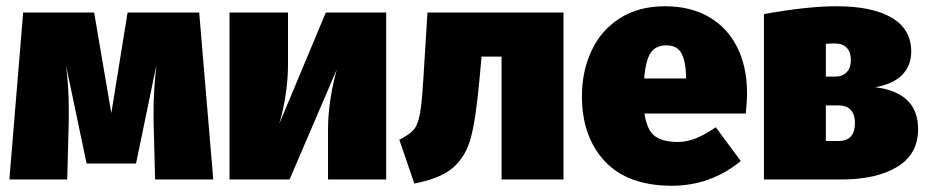

<svg xmlns="http://www.w3.org/2000/svg" viewBox="-20 -574 2973 614"><path d="M662 0H476L472 -154Q471 -175 471 -215Q471 -284 480 -365L415 -51H257L191 -365Q200 -299 200 -221Q200 -177 199 -154L195 0H10L54 -534H281L336 -212L388 -534H617Z M1215 0H1029V-160Q1029 -249 1057 -352L906 0H714V-534H901V-370Q901 -274 873 -178L1022 -534H1215Z M1782 -534V0H1584V-393H1520L1513 -317Q1502 -195 1486 -134.5Q1470 -74 1429.5 -38.5Q1389 -3 1305 13L1257 -127Q1290 -144 1303 -159Q1316 -174 1322.5 -208Q1329 -242 1334 -324L1347 -534Z M2365 -211H2041Q2049 -157 2074.5 -138.5Q2100 -120 2148 -120Q2176 -120 2205 -131.5Q2234 -143 2269 -167L2349 -59Q2252 20 2129 20Q1987 20 1914 -58.5Q1841 -137 1841 -266Q1841 -346 1871.5 -411.5Q1902 -477 1962 -515.5Q2022 -554 2107 -554Q2186 -554 2245 -521Q2304 -488 2336.5 -425Q2369 -362 2369 -274Q2369 -249 2365 -211ZM2174 -330Q2173 -377 2159.5 -403Q2146 -429 2111 -429Q2078 -429 2061.5 -406Q2045 -383 2040 -323H2174Z M2916 -161Q2916 -81 2849.5 -40.5Q2783 0 2669 0H2423V-529Q2562 -554 2655 -554Q2769 -554 2831.5 -517.5Q2894 -481 2894 -409Q2894 -364 2865 -334.5Q2836 -305 2779 -295Q2916 -278 2916 -161ZM2621 -434V-329H2651Q2674 -329 2687.5 -343Q2701 -357 2701 -382Q2701 -407 2688 -421Q2675 -435 2650 -435Q2634 -435 2621 -434ZM2714 -181Q2714 -208 2700.5 -222.5Q2687 -237 2661 -237H2621V-123H2661Q2714 -123 2714 -181Z"/></svg>

Font: Fira Sans Black
Style: Regular
Weight: 900
Designer: Carrois Corporate & Edenspiekermann AG
Foundry: Carrois Corporate GbR & Edenspiekermann AG
Version: Version 4.203